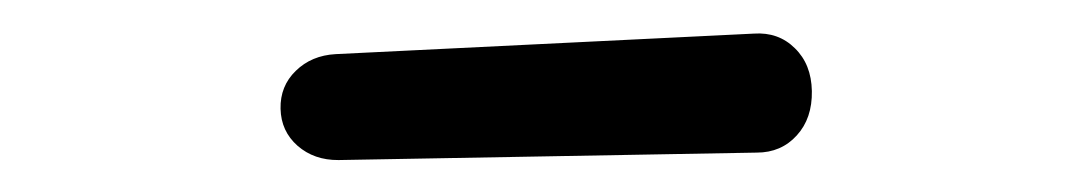

<svg xmlns="http://www.w3.org/2000/svg" viewBox="-20 -756 660 116"><path d="M149.5 -690.3Q149.2 -704 158.7 -713.2Q168.2 -722.5 182.8 -723.3L435.5 -735.7Q450.3 -736.7 460.2 -726.9Q470.2 -717.2 470.5 -701Q470.8 -684.5 461.4 -674.2Q452 -663.8 437.2 -663.8L184.5 -659.3Q169.8 -659.2 159.8 -667.9Q149.8 -676.7 149.5 -690.3Z"/></svg>

Font: Monaspace Radon Var
Style: Regular
Weight: 400
Designer: Riley Cran and the Lettermatic Team
Version: Version 1.000 (Monaspace Radon Var)